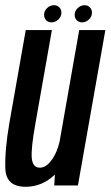

<svg xmlns="http://www.w3.org/2000/svg" viewBox="-22 -713 425 738"><path d="M186.5 0 189 -42Q140 5 76.5 5Q1 5 -1.5 -65.2Q-4 -135.5 14 -240L77 -597.5H177.5L114.5 -240.5Q96.5 -140.5 100.2 -104.5Q104 -68.5 131 -68.5Q157 -68.5 179 -101.5Q198 -129 207 -168.5L282.5 -597.5H383L277.5 0ZM176 -627Q163.5 -627 155.5 -635.2Q147.5 -643.5 147.5 -656Q147.5 -671 159 -682Q170.5 -693 185.5 -693Q198 -693 206 -684.8Q214 -676.5 214 -664.5Q214 -649 202.2 -638Q190.5 -627 176 -627ZM294 -627Q281 -627 273 -635.2Q265 -643.5 265 -656Q265 -671 276.8 -682Q288.5 -693 303 -693Q315.5 -693 323.5 -684.8Q331.5 -676.5 331.5 -664.5Q331.5 -649 319.8 -638Q308 -627 294 -627Z"/></svg>

Font: Anybody Condensed Medium
Style: Italic
Weight: 500
Width: 3
Italic angle: -10°
Designer: Tyler Finck
Foundry: Etcetera Type Company
Version: Version 1.010; ttfautohint (v1.8.3) -l 8 -r 50 -G 200 -x 14 